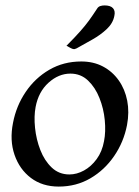

<svg xmlns="http://www.w3.org/2000/svg" viewBox="-20 -678 515 709"><path d="M196.8 11Q136.5 11 94.2 -20.9Q52 -52.8 33.6 -106.4Q15.2 -160 28 -224.2Q40 -287 74.8 -338.4Q109.5 -389.8 162.1 -420.4Q214.8 -451 280.2 -451Q325 -451 360.1 -432.5Q395.2 -414 418.4 -381.2Q441.5 -348.5 449.8 -306.1Q458 -263.8 449 -216Q436.8 -153.2 401.5 -101.8Q366.2 -50.2 313.9 -19.6Q261.5 11 196.8 11ZM236.2 -33.8Q263.5 -33.8 290.1 -48.4Q316.8 -63 337 -90.6Q357.2 -118.2 364.2 -157Q371 -191.5 366.9 -234.4Q362.8 -277.2 347.2 -316.2Q331.8 -355.2 304.9 -380.8Q278 -406.2 240 -406.2Q196.5 -406.2 159.2 -372.6Q122 -339 111.5 -283Q105 -248.5 109.4 -205.8Q113.8 -163 129 -123.9Q144.2 -84.8 171.1 -59.2Q198 -33.8 236.2 -33.8ZM225.5 -509Q257.5 -541.2 276.2 -562.4Q295 -583.5 308.6 -602.2Q322.2 -621 338.5 -646Q342.8 -653.2 350.2 -655.6Q357.8 -658 366 -658Q388 -658 397.2 -647.8Q406.5 -637.5 402.2 -619Q397 -592 374.2 -570.6Q351.5 -549.2 320.8 -531.9Q290 -514.5 263 -499.5Q259.8 -498.5 256.9 -497.2Q254 -496 251.5 -496.8Q247.8 -496.8 239.8 -501.2Z"/></svg>

Font: Young Serif Light
Style: Italic
Weight: 300
Italic angle: -10.979°
Designer: Bastien Sozeau
Foundry: NBR — Bastien Sozeau
Version: Version 5.001